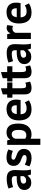

<svg xmlns="http://www.w3.org/2000/svg" viewBox="1570 -2242 871 4052"><g transform="rotate(-90 2006.0 -215.5)"><path d="M54 -471Q94 -489 149 -499.5Q204 -510 264 -510Q316 -510 351 -497.5Q386 -485 406.5 -462Q427 -439 435.5 -407Q444 -375 444 -335Q444 -291 441 -246.5Q438 -202 437.5 -159Q437 -116 440 -75.5Q443 -35 455 1H349L328 -68H323Q303 -37 267.5 -14.5Q232 8 176 8Q141 8 113 -2.5Q85 -13 65 -32.5Q45 -52 34 -78.5Q23 -105 23 -138Q23 -184 43.5 -215.5Q64 -247 102.5 -266.5Q141 -286 194.5 -293.5Q248 -301 314 -298Q321 -354 306 -378.5Q291 -403 239 -403Q200 -403 156.5 -395Q113 -387 85 -374ZM219 -99Q258 -99 281 -116.5Q304 -134 315 -154V-219Q284 -222 255.5 -220Q227 -218 205 -211Q183 -204 170 -191Q157 -178 157 -158Q157 -130 173.5 -114.5Q190 -99 219 -99Z M760 -138Q760 -158 743 -170Q726 -182 701 -192Q676 -202 646 -212.5Q616 -223 591 -241.5Q566 -260 549 -288.5Q532 -317 532 -362Q532 -436 576 -475Q620 -514 703 -514Q760 -514 806 -502Q852 -490 878 -475L849 -381Q826 -390 791 -400Q756 -410 720 -410Q662 -410 662 -365Q662 -347 679 -336Q696 -325 721 -315.5Q746 -306 776 -295Q806 -284 831 -266.5Q856 -249 873 -221Q890 -193 890 -149Q890 -73 841.5 -29.5Q793 14 696 14Q643 14 596.5 0.5Q550 -13 521 -31L557 -128Q580 -115 618 -102.5Q656 -90 696 -90Q725 -90 742.5 -101Q760 -112 760 -138Z M975 -500H1070L1085 -440H1089Q1115 -478 1150.5 -496Q1186 -514 1237 -514Q1331 -514 1378 -454.5Q1425 -395 1425 -263Q1425 -199 1410 -147.5Q1395 -96 1365.5 -60Q1336 -24 1293.5 -5Q1251 14 1196 14Q1165 14 1145 9.5Q1125 5 1105 -5V200H975ZM1198 -404Q1160 -404 1138.5 -385Q1117 -366 1105 -328V-120Q1119 -109 1135.5 -102.5Q1152 -96 1179 -96Q1235 -96 1263 -135.5Q1291 -175 1291 -266Q1291 -332 1269 -368Q1247 -404 1198 -404Z M1915 -43Q1885 -19 1833.5 -2.5Q1782 14 1724 14Q1603 14 1547 -56.5Q1491 -127 1491 -250Q1491 -382 1554 -448Q1617 -514 1731 -514Q1769 -514 1805 -504Q1841 -494 1869 -471Q1897 -448 1914 -409Q1931 -370 1931 -312Q1931 -291 1928.5 -267Q1926 -243 1921 -217H1621Q1624 -154 1653.5 -122Q1683 -90 1749 -90Q1790 -90 1822.5 -102.5Q1855 -115 1872 -128ZM1729 -410Q1678 -410 1653.5 -379.5Q1629 -349 1624 -298H1810Q1814 -352 1793.5 -381Q1773 -410 1729 -410Z M1971 -500H2040V-594L2170 -631V-500H2292V-390H2170V-198Q2170 -146 2180.5 -123.5Q2191 -101 2220 -101Q2240 -101 2254.5 -105Q2269 -109 2287 -117L2310 -17Q2283 -4 2247 5Q2211 14 2174 14Q2105 14 2072.5 -21.5Q2040 -57 2040 -138V-390H1971Z M2313 -500H2382V-594L2512 -631V-500H2634V-390H2512V-198Q2512 -146 2522.5 -123.5Q2533 -101 2562 -101Q2582 -101 2596.5 -105Q2611 -109 2629 -117L2652 -17Q2625 -4 2589 5Q2553 14 2516 14Q2447 14 2414.5 -21.5Q2382 -57 2382 -138V-390H2313Z M2711 -471Q2751 -489 2806 -499.5Q2861 -510 2921 -510Q2973 -510 3008 -497.5Q3043 -485 3063.5 -462Q3084 -439 3092.5 -407Q3101 -375 3101 -335Q3101 -291 3098 -246.5Q3095 -202 3094.5 -159Q3094 -116 3097 -75.5Q3100 -35 3112 1H3006L2985 -68H2980Q2960 -37 2924.5 -14.5Q2889 8 2833 8Q2798 8 2770 -2.5Q2742 -13 2722 -32.5Q2702 -52 2691 -78.5Q2680 -105 2680 -138Q2680 -184 2700.5 -215.5Q2721 -247 2759.5 -266.5Q2798 -286 2851.5 -293.5Q2905 -301 2971 -298Q2978 -354 2963 -378.5Q2948 -403 2896 -403Q2857 -403 2813.5 -395Q2770 -387 2742 -374ZM2876 -99Q2915 -99 2938 -116.5Q2961 -134 2972 -154V-219Q2941 -222 2912.5 -220Q2884 -218 2862 -211Q2840 -204 2827 -191Q2814 -178 2814 -158Q2814 -130 2830.5 -114.5Q2847 -99 2876 -99Z M3486 -378Q3455 -389 3430 -389Q3395 -389 3371.5 -370.5Q3348 -352 3340 -323V0H3210V-500H3311L3326 -434H3330Q3347 -471 3376 -491Q3405 -511 3444 -511Q3470 -511 3503 -500Z M3961 -43Q3931 -19 3879.5 -2.5Q3828 14 3770 14Q3649 14 3593 -56.5Q3537 -127 3537 -250Q3537 -382 3600 -448Q3663 -514 3777 -514Q3815 -514 3851 -504Q3887 -494 3915 -471Q3943 -448 3960 -409Q3977 -370 3977 -312Q3977 -291 3974.5 -267Q3972 -243 3967 -217H3667Q3670 -154 3699.5 -122Q3729 -90 3795 -90Q3836 -90 3868.5 -102.5Q3901 -115 3918 -128ZM3775 -410Q3724 -410 3699.5 -379.5Q3675 -349 3670 -298H3856Q3860 -352 3839.5 -381Q3819 -410 3775 -410Z"/></g></svg>

Font: PT Sans
Style: Bold
Weight: 700
Version: Version 2.003W OFL; ttfautohint (v1.6)